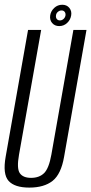

<svg xmlns="http://www.w3.org/2000/svg" viewBox="-27 -804 393 828"><path d="M99.5 5Q36 5 10 -24Q-16 -53 -2.5 -128.5L94 -675H150.5L55 -137Q44.5 -78 58.2 -57.5Q72 -37 107 -37Q142.5 -37 163.2 -57.5Q184 -78 194.5 -137L289.5 -675H346L249.5 -128.5Q236.5 -53 199.8 -24Q163 5 99.5 5ZM228.5 -691.5Q209 -691.5 197.8 -704.8Q186.5 -718 189.5 -738Q192.5 -756.5 207 -770Q221.5 -783.5 241.5 -783.5Q261 -783.5 272 -770Q283 -756.5 280 -738Q277 -718.5 262.5 -705Q248 -691.5 228.5 -691.5ZM231.5 -716Q240 -716 247 -722.2Q254 -728.5 255.5 -738Q256.5 -747 251.8 -753Q247 -759 238.5 -759Q230 -759 222.8 -753Q215.5 -747 214.5 -738Q213 -728.5 217.8 -722.2Q222.5 -716 231.5 -716Z"/></svg>

Font: Anybody Condensed Light
Style: Italic
Weight: 300
Width: 3
Italic angle: -10°
Designer: Tyler Finck
Foundry: Etcetera Type Company
Version: Version 1.010; ttfautohint (v1.8.3) -l 8 -r 50 -G 200 -x 14 